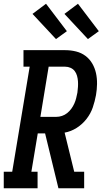

<svg xmlns="http://www.w3.org/2000/svg" viewBox="-42 -1002 562 1022"><path d="M-22 0V-88H23L116 -647H83V-735H305Q335 -735 363 -728Q391 -721 413 -704.5Q435 -688 449 -664Q463 -640 469 -612.5Q475 -585 474.5 -555Q474 -525 469 -496Q463 -463 452 -430.5Q441 -398 419 -369.5Q397 -341 366.5 -321.5Q336 -302 302 -296L353 -88H406V0H269L198 -292H159L125 -88H158V0ZM173 -380H258Q273 -380 288 -385Q303 -390 315.5 -400Q328 -410 337.5 -423Q347 -436 353.5 -450.5Q360 -465 363.5 -479.5Q367 -494 370 -509Q372 -524 373 -539.5Q374 -555 373 -569.5Q372 -584 368 -598.5Q364 -613 355.5 -624Q347 -635 333.5 -641Q320 -647 305 -647H217ZM426 -794 301 -928 373 -982 484 -836ZM256 -794 131 -928 203 -982 314 -836Z"/></svg>

Font: Iosevka Slab Semibold Oblique
Style: Regular
Weight: 600
Italic angle: -9°
Monospace: yes
Designer: Belleve Invis
Foundry: Belleve Invis
Version: Version 11.1.1; ttfautohint (v1.8.3)